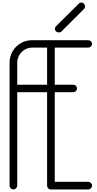

<svg xmlns="http://www.w3.org/2000/svg" viewBox="-20 -1484 760 1504"><path d="M618 -1464C610 -1464 600 -1460 596 -1454L420 -1280C414 -1276 410 -1266 410 -1258C410 -1242 424 -1230 440 -1230C448 -1230 458 -1232 462 -1238L638 -1414C644 -1418 646 -1428 646 -1434C646 -1450 634 -1464 618 -1464ZM231 -1169C133 -1169 55 -1091 55 -993V-30C55 -14 69 0 85 0C101 0 115 -14 115 -30V-762H349V-30C349 -14 361 0 377 0H671C687 0 701 -14 701 -30C701 -46 687 -60 671 -60H409V-762H555C571 -762 583 -776 583 -792C583 -808 571 -820 555 -820H409V-1111H671C687 -1111 701 -1125 701 -1141C701 -1157 687 -1169 671 -1169ZM231 -1111H349V-993V-820H115V-993C115 -1057 167 -1111 231 -1111Z"/></svg>

Font: bauhaus_2017
Style: _regular
Weight: 400
Version: Version 1.0